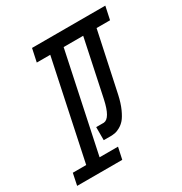

<svg xmlns="http://www.w3.org/2000/svg" viewBox="-162 -812 886 934"><g transform="rotate(-30 280.5 -345.5)"><path d="M271 -65.9 256.8 0H3.4L17.1 -65.9H92.3L209 -617.7H133.3L148.9 -690.9H560.5L544.9 -617.7H469.2L397.9 -283.7Q388.7 -241.7 374.8 -210.9Q360.8 -180.2 347.7 -165Q334.5 -149.9 318.4 -141.1Q302.2 -132.3 292.7 -130.6Q283.2 -128.9 272.5 -127.9Q270.5 -127.9 269.5 -127.9H226.6V-201.2H269.5Q306.2 -204.1 326.7 -299.3L394 -617.7H284.2L167.5 -65.9Z"/></g></svg>

Font: Anka/Coder Condensed
Style: Italic
Weight: 400
Width: 4
Italic angle: -12°
Monospace: yes
Version: Version 001.100